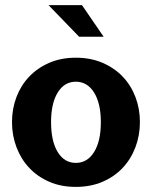

<svg xmlns="http://www.w3.org/2000/svg" viewBox="-20 -721 596 752"><path d="M27 -243Q27 -295 44.5 -341Q62 -387 94.5 -421Q127 -455 173 -475Q219 -495 277 -495Q335 -495 381.5 -475Q428 -455 460.5 -421Q493 -387 510.5 -341Q528 -295 528 -243Q528 -191 510.5 -144.5Q493 -98 460.5 -63.5Q428 -29 381.5 -9Q335 11 277 11Q219 11 173 -9Q127 -29 94.5 -63.5Q62 -98 44.5 -144.5Q27 -191 27 -243ZM180 -243Q180 -168 206 -125.5Q232 -83 277 -83Q322 -83 348.5 -125.5Q375 -168 375 -243Q375 -316 348.5 -358.5Q322 -401 277 -401Q232 -401 206 -358.5Q180 -316 180 -243ZM290 -577 170 -701H301L386 -577Z"/></svg>

Font: LT Museum
Style: Bold
Weight: 700
Designer: Daniel Lyons
Foundry: LyonsType
Version: Version 1.010